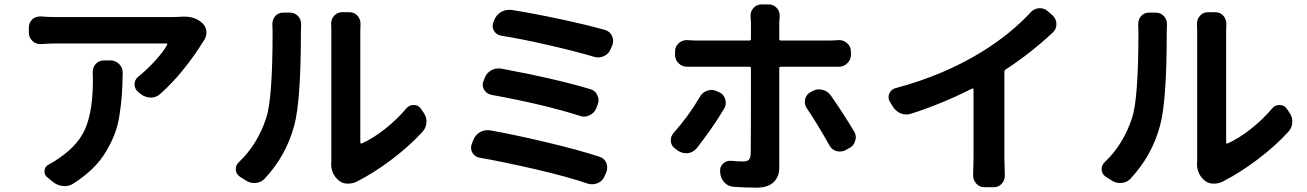

<svg xmlns="http://www.w3.org/2000/svg" viewBox="-20 -821 6040 887"><path d="M408.2 -488.3Q408.2 -508.8 421.9 -525.4Q437.5 -542 460 -542H489.3Q513.7 -542 530.3 -525.4Q546.9 -508.8 546.9 -485.4Q546.9 -484.4 546.9 -484.4Q545.9 -425.8 543 -383.3Q540 -340.8 532.2 -290Q524.4 -239.3 508.8 -199.7Q493.2 -160.2 468.8 -119.1Q444.3 -78.1 406.7 -41.5Q369.1 -4.9 318.4 27.3Q299.8 39.1 278.3 39.1Q274.4 39.1 270.5 38.1Q245.1 36.1 224.6 19.5L197.3 -2.9Q185.5 -12.7 185.5 -27.3Q185.5 -30.3 185.5 -34.2Q188.5 -52.7 206.1 -61.5Q232.4 -75.2 257.8 -93.8Q347.7 -156.2 378.4 -237.3Q409.2 -318.4 409.2 -452.1ZM821.3 -744.1Q827.1 -744.1 833 -744.1Q882.8 -744.1 915 -713.9Q931.6 -698.2 933.6 -675.8Q933.6 -672.9 933.6 -670.9Q933.6 -650.4 921.9 -633.8Q918 -628.9 916 -625Q881.8 -568.4 829.1 -502.4Q776.4 -436.5 719.7 -386.7Q701.2 -370.1 676.8 -370.1Q675.8 -370.1 675.8 -370.1Q650.4 -371.1 629.9 -386.7L617.2 -397.5Q601.6 -411.1 601.6 -430.7Q601.6 -453.1 619.1 -466.8Q661.1 -501 697.8 -541.5Q734.4 -582 752 -613.3Q753.9 -616.2 752.4 -618.2Q751 -620.1 749 -620.1H235.4Q205.1 -620.1 169.9 -617.2Q168 -617.2 166 -617.2Q145.5 -617.2 129.9 -631.8Q113.3 -647.5 113.3 -670.9V-694.3Q113.3 -716.8 129.9 -732.4Q145.5 -745.1 165 -745.1Q167 -745.1 169.9 -745.1Q203.1 -742.2 235.4 -742.2H774.4Q794.9 -742.2 821.3 -744.1Z M1203.1 3.9Q1186.5 22.5 1160.2 24.4Q1157.2 24.4 1154.3 24.4Q1131.8 24.4 1114.3 11.7L1087.9 -4.9Q1069.3 -17.6 1069.3 -40Q1069.3 -59.6 1085 -73.2Q1169.9 -154.3 1210 -276.4Q1239.3 -365.2 1239.3 -671.9L1238.3 -710Q1238.3 -730.5 1251 -746.1Q1265.6 -762.7 1288.1 -762.7H1319.3Q1341.8 -762.7 1357.4 -746.1Q1371.1 -730.5 1371.1 -710L1370.1 -672.9Q1370.1 -355.5 1339.8 -243.2Q1302.7 -102.5 1203.1 3.9ZM1630.9 16.6Q1611.3 27.3 1587.9 27.3Q1586.9 27.3 1585.9 27.3Q1561.5 27.3 1544.9 12.7Q1509.8 -16.6 1509.8 -65.4Q1509.8 -70.3 1510.7 -75.2Q1510.7 -85.9 1510.7 -95.7V-678.7L1509.8 -711.9Q1509.8 -732.4 1523.4 -748Q1538.1 -764.6 1560.5 -764.6H1594.7Q1617.2 -764.6 1631.8 -748Q1645.5 -732.4 1645.5 -710.9L1644.5 -677.7V-162.1Q1644.5 -160.2 1647 -158.7Q1649.4 -157.2 1651.4 -158.2Q1703.1 -181.6 1757.3 -224.1Q1811.5 -266.6 1857.4 -320.3Q1870.1 -335.9 1890.6 -335.9Q1891.6 -335.9 1891.6 -335.9Q1913.1 -335.9 1924.8 -318.4L1935.5 -302.7Q1950.2 -283.2 1950.2 -259.8Q1950.2 -231.4 1931.6 -211.9Q1871.1 -145.5 1788.6 -83.5Q1706.1 -21.5 1630.9 16.6Z M2294.9 -656.2Q2273.4 -660.2 2261.7 -678.7Q2255.9 -690.4 2255.9 -701.2Q2255.9 -710 2259.8 -718.8L2263.7 -729.5Q2273.4 -752.9 2294.9 -765.6Q2311.5 -775.4 2331.1 -775.4Q2335.9 -775.4 2341.8 -775.4Q2440.4 -759.8 2564.5 -733.4Q2688.5 -707 2775.4 -682.6Q2797.9 -675.8 2807.6 -654.3Q2812.5 -643.6 2812.5 -631.8Q2812.5 -622.1 2808.6 -611.3L2800.8 -593.8Q2792 -571.3 2769.5 -561.5Q2756.8 -555.7 2743.2 -555.7Q2734.4 -555.7 2724.6 -558.6Q2638.7 -584 2515.6 -612.3Q2392.6 -640.6 2294.9 -656.2ZM2250 -382.8Q2227.5 -387.7 2216.8 -406.2Q2210 -418 2210 -429.7Q2210 -438.5 2213.9 -447.3L2218.8 -460Q2227.5 -483.4 2249 -496.1Q2265.6 -504.9 2283.2 -504.9Q2289.1 -504.9 2295.9 -503.9Q2540 -459 2707 -409.2Q2729.5 -403.3 2739.3 -381.8Q2745.1 -370.1 2745.1 -358.4Q2745.1 -348.6 2741.2 -337.9L2734.4 -320.3Q2725.6 -298.8 2703.1 -288.1Q2690.4 -282.2 2677.7 -282.2Q2668 -282.2 2658.2 -286.1Q2488.3 -339.8 2250 -382.8ZM2194.3 -92.8Q2172.9 -96.7 2162.1 -116.2Q2156.2 -127 2156.2 -138.7Q2156.2 -146.5 2159.2 -155.3L2167 -174.8Q2175.8 -198.2 2198.2 -210.9Q2214.8 -219.7 2232.4 -219.7Q2238.3 -219.7 2245.1 -218.8Q2363.3 -197.3 2507.3 -163.1Q2651.4 -128.9 2750 -96.7Q2771.5 -89.8 2781.2 -68.4Q2785.2 -57.6 2785.2 -46.9Q2785.2 -36.1 2781.2 -25.4L2772.5 -5.9Q2762.7 16.6 2740.2 25.4Q2728.5 30.3 2715.8 30.3Q2705.1 30.3 2695.3 27.3Q2600.6 -4.9 2458 -38.1Q2315.4 -71.3 2194.3 -92.8Z M3212.9 -373Q3224.6 -394.5 3248 -402.3Q3257.8 -405.3 3267.6 -405.3Q3280.3 -405.3 3292 -399.4L3301.8 -395.5Q3323.2 -385.7 3330.1 -363.3Q3333 -354.5 3333 -346.7Q3333 -333 3326.2 -320.3Q3268.6 -224.6 3198.2 -135.7Q3182.6 -117.2 3158.2 -113.3Q3153.3 -113.3 3149.4 -113.3Q3129.9 -113.3 3113.3 -124L3099.6 -133.8Q3081.1 -146.5 3079.1 -168Q3079.1 -170.9 3079.1 -173.8Q3079.1 -192.4 3091.8 -207Q3160.2 -283.2 3212.9 -373ZM3813.5 -512.7H3586.9Q3580.1 -512.7 3580.1 -505.9V-47.9Q3580.1 -3.9 3553.7 21Q3527.3 45.9 3474.6 45.9Q3422.9 45.9 3370.1 42Q3345.7 41 3327.6 22.9Q3309.6 4.9 3307.6 -20.5L3306.6 -28.3Q3306.6 -31.2 3306.6 -33.2Q3306.6 -51.8 3320.3 -64.9Q3334 -78.1 3352.5 -78.1Q3355.5 -78.1 3358.4 -78.1Q3388.7 -75.2 3412.1 -75.2Q3431.6 -75.2 3439.5 -83Q3447.3 -90.8 3448.2 -111.3Q3449.2 -147.5 3449.2 -505.9Q3449.2 -512.7 3441.4 -512.7H3195.3Q3175.8 -512.7 3156.2 -512.7Q3155.3 -512.7 3154.3 -512.7Q3132.8 -512.7 3116.2 -527.3Q3098.6 -543.9 3098.6 -566.4V-583Q3098.6 -606.4 3116.2 -622.1Q3131.8 -635.7 3152.3 -635.7Q3154.3 -635.7 3156.2 -635.7Q3178.7 -633.8 3195.3 -633.8H3441.4Q3449.2 -633.8 3449.2 -641.6V-713.9L3447.3 -749Q3447.3 -768.6 3460.9 -784.2Q3475.6 -800.8 3499 -800.8H3531.2Q3553.7 -800.8 3568.4 -784.2Q3582 -768.6 3582 -749Q3582 -747.1 3582 -744.1Q3580.1 -724.6 3580.1 -712.9V-641.6Q3580.1 -633.8 3586.9 -633.8H3811.5Q3830.1 -633.8 3853.5 -635.7Q3855.5 -635.7 3857.4 -635.7Q3877.9 -635.7 3893.6 -621.1Q3911.1 -606.4 3911.1 -583V-567.4Q3911.1 -543.9 3893.6 -528.3Q3877.9 -512.7 3855.5 -512.7Q3854.5 -512.7 3853.5 -512.7Q3832 -512.7 3813.5 -512.7ZM3707 -321.3Q3698.2 -335 3698.2 -349.6Q3698.2 -356.4 3699.2 -362.3Q3705.1 -384.8 3724.6 -395.5L3732.4 -399.4Q3747.1 -408.2 3763.7 -408.2Q3771.5 -408.2 3778.3 -406.2Q3802.7 -401.4 3817.4 -380.9Q3871.1 -304.7 3925.8 -213.9Q3933.6 -200.2 3933.6 -186.5Q3933.6 -178.7 3930.7 -170.9Q3924.8 -147.5 3903.3 -136.7L3887.7 -127.9Q3875 -121.1 3861.3 -121.1Q3852.5 -121.1 3843.8 -123Q3821.3 -129.9 3810.5 -151.4Q3757.8 -246.1 3707 -321.3Z M4626 -500Q4620.1 -496.1 4620.1 -488.3V-86.9L4622.1 -9.8Q4622.1 10.7 4608.4 27.3Q4593.8 43.9 4571.3 43.9H4528.3Q4505.9 43.9 4490.2 27.3Q4475.6 10.7 4475.6 -9.8L4477.5 -86.9V-407.2Q4477.5 -410.2 4475.6 -411.6Q4473.6 -413.1 4471.7 -412.1Q4328.1 -339.8 4189.5 -295.9Q4178.7 -292 4168 -292Q4154.3 -292 4141.6 -296.9Q4118.2 -306.6 4104.5 -329.1L4090.8 -351.6Q4085 -361.3 4085 -372.1Q4085 -380.9 4088.9 -389.6Q4097.7 -409.2 4118.2 -414.1Q4338.9 -472.7 4516.6 -582Q4647.5 -663.1 4741.2 -763.7Q4756.8 -781.2 4780.3 -783.2Q4782.2 -783.2 4784.2 -783.2Q4804.7 -783.2 4820.3 -769.5L4842.8 -750Q4860.4 -733.4 4860.4 -709Q4860.4 -686.5 4843.8 -670.9Q4740.2 -574.2 4626 -500Z M5203.1 3.9Q5186.5 22.5 5160.2 24.4Q5157.2 24.4 5154.3 24.4Q5131.8 24.4 5114.3 11.7L5087.9 -4.9Q5069.3 -17.6 5069.3 -40Q5069.3 -59.6 5085 -73.2Q5169.9 -154.3 5210 -276.4Q5239.3 -365.2 5239.3 -671.9L5238.3 -710Q5238.3 -730.5 5251 -746.1Q5265.6 -762.7 5288.1 -762.7H5319.3Q5341.8 -762.7 5357.4 -746.1Q5371.1 -730.5 5371.1 -710L5370.1 -672.9Q5370.1 -355.5 5339.8 -243.2Q5302.7 -102.5 5203.1 3.9ZM5630.9 16.6Q5611.3 27.3 5587.9 27.3Q5586.9 27.3 5585.9 27.3Q5561.5 27.3 5544.9 12.7Q5509.8 -16.6 5509.8 -65.4Q5509.8 -70.3 5510.7 -75.2Q5510.7 -85.9 5510.7 -95.7V-678.7L5509.8 -711.9Q5509.8 -732.4 5523.4 -748Q5538.1 -764.6 5560.5 -764.6H5594.7Q5617.2 -764.6 5631.8 -748Q5645.5 -732.4 5645.5 -710.9L5644.5 -677.7V-162.1Q5644.5 -160.2 5647 -158.7Q5649.4 -157.2 5651.4 -158.2Q5703.1 -181.6 5757.3 -224.1Q5811.5 -266.6 5857.4 -320.3Q5870.1 -335.9 5890.6 -335.9Q5891.6 -335.9 5891.6 -335.9Q5913.1 -335.9 5924.8 -318.4L5935.5 -302.7Q5950.2 -283.2 5950.2 -259.8Q5950.2 -231.4 5931.6 -211.9Q5871.1 -145.5 5788.6 -83.5Q5706.1 -21.5 5630.9 16.6Z"/></svg>

Font: Gen Jyuu Gothic Bold
Style: Bold
Weight: 700
Designer: [Source Han Sans]
Ryoko NISHIZUKA  (kana & ideographs); Paul D. Hunt (Latin, Greek & Cyrillic); Wenlong ZHANG  (bopomofo
Version: Version 1.002.20150607